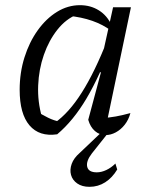

<svg xmlns="http://www.w3.org/2000/svg" viewBox="-20 -516 576 742"><path d="M201 3Q132 13 94 -31.5Q56 -76 56 -169Q56 -235 74.5 -294Q93 -353 125.5 -398.5Q158 -444 200 -470Q242 -496 289 -496Q330 -496 362 -476Q394 -456 411 -419L410 -397Q346 -445 244 -455L278 -460Q235 -443 202 -401.5Q169 -360 149.5 -304Q130 -248 127.5 -185.5Q125 -123 142 -64L121 -86Q144 -72 166 -61Q188 -50 214 -45L191 -41Q246 -79 296.5 -159Q347 -239 395 -362L412 -348Q365 -221 314 -135Q263 -49 201 3ZM389 -25 374 -60Q401 -61 428 -66Q455 -71 484 -79Q477 -53 462 -34Q447 -15 427.5 -4.5Q408 6 388 6Q365 6 347 -9.5Q329 -25 321 -53L370 -236L362 -239L417 -488H486ZM326 206Q297 206 278.5 193Q260 180 254.5 160Q249 140 257 117.5Q265 95 288 75L388 -20H412L335 77Q312 107 317 128.5Q322 150 354 150Q372 150 391 141Q410 132 426 116L433 139Q414 171 386.5 188.5Q359 206 326 206Z"/></svg>

Font: Piazzolla Thin
Style: Italic
Weight: 400
Italic angle: -11.3°
Version: Version 2.005